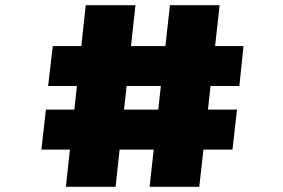

<svg xmlns="http://www.w3.org/2000/svg" viewBox="-20 -720 1090 740"><path d="M157 -297.5H266.5L276.5 -388.5H165.5L183.5 -542.5H293.5L310.5 -700H502L485 -542.5H617.5L635 -700H826.5L809 -542.5H918.5L902.5 -388.5H791.5L781.5 -297.5H893.5L876 -143.5H764L748 0H556.5L572.5 -143.5H441L425.5 0H234L249.5 -143.5H139.5ZM458 -297.5H590L600 -388.5H468Z"/></svg>

Font: League Mono Extended ExtraBold
Style: Regular
Weight: 800
Width: 9
Designer: Tyler Finck
Foundry: The League of Moveable Type / Tyler Finck
Version: Version 2.210